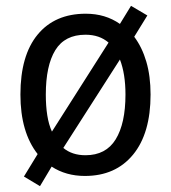

<svg xmlns="http://www.w3.org/2000/svg" viewBox="-20 -686 586 658"><path d="M496 -362Q496 -229 436 -156Q376 -83 271 -83Q206 -83 157 -115L117 -48L62 -81L109 -158Q50 -233 50 -362Q50 -496 109 -567.5Q168 -639 274 -639Q341 -639 391 -604L429 -666L485 -633L440 -560Q467 -524 481.5 -474.5Q496 -425 496 -362ZM137 -362Q137 -323 142 -291Q147 -259 158 -235L352 -540Q321 -567 273 -567Q202 -567 169.5 -514Q137 -461 137 -362ZM410 -362Q410 -433 391 -482L197 -179Q227 -154 273 -154Q343 -154 376.5 -208.5Q410 -263 410 -362Z"/></svg>

Font: Noto Sans Telugu UI SemiCondensed
Style: Regular
Weight: 400
Width: 4
Designer: Jelle Bosma - Monotype Design Team
Foundry: Monotype Imaging Inc.
Version: Version 2.005; ttfautohint (v1.8.4.7-5d5b)